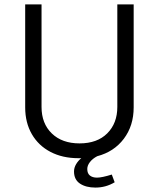

<svg xmlns="http://www.w3.org/2000/svg" viewBox="-20 -706 719 869"><path d="M585 -686V-220Q585 -137 540.5 -78Q496 -19 420 1Q399 12 387 27.5Q375 43 375 59Q375 79 387 88.5Q399 98 419 98Q441 98 486 84L499 119Q459 143 412 143Q369 143 342 125Q315 107 315 70Q315 53 324.5 37Q334 21 348 10H344H335Q263 10 208.5 -18.5Q154 -47 124 -99Q94 -151 94 -220V-686H168V-222Q168 -147 214.5 -102Q261 -57 340 -57Q420 -57 465.5 -102.5Q511 -148 511 -222V-686Z"/></svg>

Font: Chivo Light
Style: Regular
Weight: 300
Designer: Hector Gatti
Foundry: Omnibus-Type
Version: Version 1.007